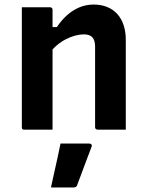

<svg xmlns="http://www.w3.org/2000/svg" viewBox="-20 -570 640 844"><path d="M533 0Q500 0 471.5 0Q443 0 409 0Q406 0 403.5 -1.5Q401 -3 399.5 -5Q398 -7 398 -11Q398 -70 398 -129.5Q398 -189 398 -248Q398 -307 398 -366Q398 -393 386 -406Q374 -419 348 -419Q331 -419 310.5 -413.5Q290 -408 269.5 -397.5Q249 -387 230 -371Q211 -355 195 -333V-451H230Q250 -481 274.5 -503Q299 -525 328.5 -537.5Q358 -550 392 -550Q424 -550 450.5 -539.5Q477 -529 495.5 -508.5Q514 -488 523.5 -459Q533 -430 533 -394Q533 -346 533 -297Q533 -248 533 -199Q533 -150 533 -100Q533 -75 533 -50Q533 -25 533 0ZM211 0Q189 0 169.5 0Q150 0 129.5 0Q109 0 87 0Q84 0 82 -0.5Q80 -1 78.5 -2.5Q77 -4 76.5 -6Q76 -8 76 -11Q76 -65 76 -118.5Q76 -172 76 -225.5Q76 -279 76 -332.5Q76 -386 76 -440Q76 -468 76 -493Q76 -518 76 -538Q101 -538 121.5 -538Q142 -538 161.5 -538Q181 -538 200 -538Q204 -538 206 -536.5Q208 -535 209.5 -533Q211 -531 211 -527Q211 -440 211 -352Q211 -264 211 -176Q211 -88 211 0ZM246 61Q280 61 309 61Q338 61 372 61Q378 61 381.5 64.5Q385 68 383 74Q372 103 361.5 130.5Q351 158 341 185.5Q331 213 319 244Q318 248 314.5 251Q311 254 304 254Q284 254 260 254Q236 254 204 254Q211 221 218.5 188Q226 155 233 123Q240 91 246 61Z"/></svg>

Font: Recursive
Style: Bold
Weight: 700
Version: Version 1.085